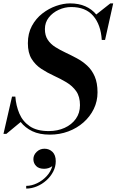

<svg xmlns="http://www.w3.org/2000/svg" viewBox="-50 -780 688 1133"><path d="M147 159.2Q147 134.8 166.2 116.2Q185.4 97.6 212.6 97.6Q240.6 97.6 259.8 116.4Q279 135.2 279 171.2Q279 204 263.8 233Q248.6 262 223.4 284.6Q198.2 307.2 167.2 320Q136.2 332.8 104.6 332.8V316.8Q136.2 316.8 168.4 301.4Q200.6 286 225.2 259.6Q249.8 233.2 258.6 200.4Q237.8 216 210.2 216Q179 216 163 199.4Q147 182.8 147 159.2ZM-12.5 10H-29.5L21 -210H40.5Q44.5 -156.5 64.2 -110Q84 -63.5 125.8 -35Q167.5 -6.5 237.5 -6.5Q289.5 -6.5 331.2 -25.5Q373 -44.5 397.5 -78.8Q422 -113 422 -159.5Q422 -210 399.8 -241.5Q377.5 -273 342.5 -294Q307.5 -315 268 -333Q228.5 -351 193.5 -374Q158.5 -397 136.5 -432.5Q114.5 -468 114.5 -525Q114.5 -583 138.2 -627Q162 -671 200 -700.5Q238 -730 281.2 -745Q324.5 -760 363.5 -760Q414.5 -760 453.2 -743Q492 -726 518 -694.5L601 -760H618L570 -544.5H550.5Q545 -634 500.2 -686.2Q455.5 -738.5 370 -738.5Q332.5 -738.5 296.8 -722.2Q261 -706 238 -676.8Q215 -647.5 215 -608.5Q215 -570.5 231.8 -545.2Q248.5 -520 276.2 -502.5Q304 -485 337 -469.5Q370 -454 403.2 -436.2Q436.5 -418.5 464.2 -393Q492 -367.5 508.8 -329.2Q525.5 -291 525.5 -235Q525.5 -182.5 503.5 -137.2Q481.5 -92 442.8 -57.8Q404 -23.5 353 -4.5Q302 14.5 244.5 14.5Q182.5 14.5 140.5 -5.8Q98.5 -26 72 -60Z"/></svg>

Font: Bodoni* 11pt Medium
Style: Italic
Weight: 500
Italic angle: -13°
Version: Version 2.3